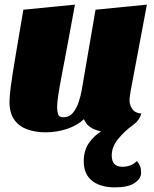

<svg xmlns="http://www.w3.org/2000/svg" viewBox="-20 -552 667 830"><path d="M176 20Q134 20 98.5 7.5Q63 -5 42 -34Q21 -63 21 -113Q21 -135 27 -180.5Q33 -226 46.5 -306Q60 -386 81 -510L304 -532Q284 -422 269.5 -345.5Q255 -269 245.5 -219Q236 -169 231.5 -138Q227 -107 227 -88Q227 -72 231 -58.5Q235 -45 254 -45Q279 -45 295 -64Q311 -83 320 -110.5Q329 -138 333 -161L393 -510L615 -532L545 -160Q544 -152 542 -140Q540 -128 540 -118Q540 -98 552 -80.5Q564 -63 591 -61Q583 -33 559.5 -15Q536 3 507 11.5Q478 20 451 20Q417 20 385.5 6Q354 -8 343 -37Q315 -10 270.5 5Q226 20 176 20ZM477 258Q414 258 378 229.5Q342 201 342 145Q342 99 364.5 66Q387 33 424.5 11.5Q462 -10 506 -22L553 -15V-10Q518 15 490.5 49Q463 83 463 120Q463 169 509 169Q527 169 543 163Q559 157 572 144Q582 157 586 167.5Q590 178 590 195Q590 220 562 239Q534 258 477 258Z"/></svg>

Font: Sansita Swashed Black
Style: Regular
Weight: 900
Designer: Pablo Cosgaya
Foundry: Omnibus-Type
Version: Version 1.003; ttfautohint (v1.8.3)